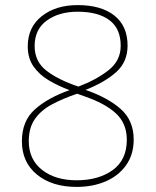

<svg xmlns="http://www.w3.org/2000/svg" viewBox="-20 -722 612 754"><path d="M285 -702Q377 -702 429 -661Q481 -620 481 -543Q481 -479 436.5 -439Q392 -399 316 -369Q403 -339 454 -294Q505 -249 505 -174Q505 -115 475 -73Q445 -31 394.5 -9.5Q344 12 281 12Q184 12 125 -36.5Q66 -85 66 -167Q66 -247 117 -292.5Q168 -338 253 -368Q210 -384 172.5 -406Q135 -428 112 -460.5Q89 -493 89 -540Q89 -615 144 -658.5Q199 -702 285 -702ZM285 -676Q212 -676 164 -641.5Q116 -607 116 -541Q116 -480 163 -444Q210 -408 288 -382Q359 -409 406.5 -446.5Q454 -484 454 -542Q454 -610 409.5 -643Q365 -676 285 -676ZM93 -168Q93 -96 145 -55Q197 -14 281 -14Q367 -14 422.5 -54Q478 -94 478 -173Q478 -237 435.5 -276.5Q393 -316 311 -344L283 -354Q227 -335 184 -312Q141 -289 117 -254.5Q93 -220 93 -168Z"/></svg>

Font: Noto Sans Kannada Thin
Style: Regular
Weight: 100
Designer: Jelle Bosma - Monotype Design Team
Foundry: Monotype Imaging Inc.
Version: Version 2.005; ttfautohint (v1.8.4.7-5d5b)